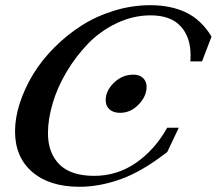

<svg xmlns="http://www.w3.org/2000/svg" viewBox="-20 -696 823 729"><path d="M282.2 13.2Q167.5 13.2 102.3 -43.2Q37.1 -99.6 37.1 -197.3Q37.1 -249 55.4 -305.2Q73.7 -361.3 106 -414.3Q138.2 -467.3 185.8 -515.1Q233.4 -563 289.1 -598.6Q344.7 -634.3 412.8 -655.3Q481 -676.3 550.8 -676.3Q628.4 -676.3 686.3 -648.7Q744.1 -621.1 783.2 -557.1L747.1 -462.9H702.6Q703.6 -470.2 703.6 -485.8Q703.6 -555.7 665.5 -596.7Q627.4 -637.7 551.8 -637.7Q485.8 -637.7 423.6 -608.2Q361.3 -578.6 314.9 -530.8Q268.6 -482.9 233.4 -424.1Q198.2 -365.2 180.2 -304.4Q162.1 -243.7 162.1 -190.4Q162.1 -115.2 205.6 -71.8Q249 -28.3 337.4 -28.3Q425.3 -28.3 496.8 -78.1Q568.4 -127.9 614.7 -210.9H658.7L615.2 -119.1Q520 -44.9 439 -15.9Q357.9 13.2 282.2 13.2ZM436 -267.6Q410.6 -267.6 396 -280.5Q381.3 -293.5 381.3 -315.9Q381.3 -351.6 412.8 -382.1Q444.3 -412.6 486.8 -412.6Q509.3 -412.6 522.9 -399.9Q536.6 -387.2 536.6 -366.2Q536.6 -330.6 506.3 -299.1Q476.1 -267.6 436 -267.6Z"/></svg>

Font: Elstob 10pt SemiBold
Style: Italic
Weight: 600
Italic angle: -20°
Designer: Peter S. Baker
Version: Version 1.015